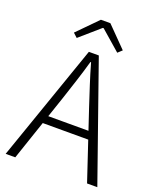

<svg xmlns="http://www.w3.org/2000/svg" viewBox="-167 -1028 922 1126"><g transform="rotate(20 294.0 -465.0)"><path d="M8 0 262 -729H324L580 0H516L374 -425Q353 -489 333.5 -549Q314 -609 295 -676H291Q272 -609 252.5 -549Q233 -489 212 -425L68 0ZM127 -244V-293H457V-244ZM167 -781 141 -805 264 -930H323L446 -805L420 -781L296 -889H291Z"/></g></svg>

Font: Noto Sans SC Thin Light
Style: Regular
Weight: 300
Version: Version 2.004-H2;hotconv 1.0.118;makeotfexe 2.5.65603